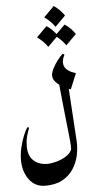

<svg xmlns="http://www.w3.org/2000/svg" viewBox="-61 -848 484 998"><g transform="rotate(-5 180.5 -348.5)"><path d="M246.6 -452.6 296.4 -422.4 316.4 -104Q318.8 -64.5 310.1 -25.6Q301.3 13.2 279.8 45.2Q258.3 77.1 222.4 96.2Q186.5 115.2 134.3 115.2Q81.1 115.2 50.3 73.2Q19.5 31.2 19.5 -28.8Q19.5 -60.1 27.3 -93.5Q35.2 -127 46.4 -154.5Q57.6 -182.1 67.9 -195.8L76.7 -193.4Q67.9 -171.4 61.8 -147.7Q55.7 -124 55.7 -98.6Q55.7 -46.9 83.5 -22Q111.3 2.9 155.3 2.9Q174.3 2.9 202.6 -4.6Q231 -12.2 255.6 -28.3Q280.3 -44.4 287.1 -69.3L282.7 -52.2Q285.2 -61 284.2 -81.8Q283.2 -102.5 278.6 -145.3Q273.9 -188 265.9 -262.5Q257.8 -336.9 246.6 -452.6ZM283.7 -560.5 292.5 -555.7Q273.9 -518.6 285.6 -493.2Q297.4 -467.8 343.3 -454.1L309.6 -372.1Q218.8 -407.7 218.8 -451.7Q218.8 -467.3 230.2 -489.5Q241.7 -511.7 257.1 -531.5Q272.5 -551.3 283.7 -560.5ZM258.8 -811.5Q292 -789.1 313 -757.3L258.8 -703.1Q238.3 -733.4 204.6 -757.3ZM212.4 -710.9Q245.6 -688.5 266.6 -656.7L212.4 -602.5Q191.9 -632.8 158.2 -656.7ZM306.6 -710.9Q339.8 -688.5 360.8 -656.7L306.6 -602.5Q286.1 -632.8 252.4 -656.7Z"/></g></svg>

Font: Lateef SemiBold
Style: Regular
Weight: 600
Designer: SIL International
Foundry: SIL International
Version: Version 4.200